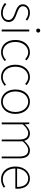

<svg xmlns="http://www.w3.org/2000/svg" viewBox="1423 -2200 790 3676"><g transform="rotate(90 1818.0 -362.0)"><path d="M229 13C340 13 401 -55 401 -133C401 -236 310 -262 226 -294C163 -318 99 -342 99 -405C99 -457 138 -507 225 -507C280 -507 318 -485 353 -459L374 -486C336 -518 280 -540 228 -540C119 -540 62 -476 62 -403C62 -312 152 -282 232 -253C294 -231 364 -200 364 -131C364 -71 319 -20 231 -20C153 -20 104 -50 60 -88L37 -59C84 -20 150 13 229 13Z M546 0H582V-527H546ZM565 -660C585 -660 604 -675 604 -698C604 -723 585 -737 565 -737C544 -737 527 -723 527 -698C527 -675 544 -660 565 -660Z M981 13C1049 13 1105 -18 1149 -57L1128 -83C1091 -48 1040 -20 982 -20C862 -20 783 -118 783 -262C783 -407 871 -507 982 -507C1036 -507 1078 -481 1113 -448L1136 -474C1101 -507 1054 -540 982 -540C855 -540 745 -439 745 -262C745 -88 847 13 981 13Z M1455 13C1523 13 1579 -18 1623 -57L1602 -83C1565 -48 1514 -20 1456 -20C1336 -20 1257 -118 1257 -262C1257 -407 1345 -507 1456 -507C1510 -507 1552 -481 1587 -448L1610 -474C1575 -507 1528 -540 1456 -540C1329 -540 1219 -439 1219 -262C1219 -88 1321 13 1455 13Z M1927 13C2053 13 2161 -88 2161 -262C2161 -439 2053 -540 1927 -540C1801 -540 1693 -439 1693 -262C1693 -88 1801 13 1927 13ZM1927 -20C1815 -20 1731 -118 1731 -262C1731 -407 1815 -507 1927 -507C2039 -507 2124 -407 2124 -262C2124 -118 2039 -20 1927 -20Z M2325 0H2361V-403C2421 -472 2476 -507 2527 -507C2612 -507 2651 -450 2651 -334V0H2686V-403C2748 -472 2800 -507 2852 -507C2937 -507 2977 -450 2977 -334V0H3012V-339C3012 -475 2959 -540 2856 -540C2796 -540 2737 -498 2675 -430C2658 -496 2616 -540 2530 -540C2472 -540 2411 -498 2363 -443H2361L2355 -527H2325Z M3409 13C3487 13 3532 -13 3572 -37L3556 -68C3516 -39 3471 -20 3411 -20C3287 -20 3206 -122 3206 -261H3592C3594 -274 3594 -286 3594 -297C3594 -453 3517 -540 3395 -540C3278 -540 3168 -434 3168 -262C3168 -90 3276 13 3409 13ZM3206 -294C3217 -427 3301 -507 3395 -507C3494 -507 3559 -437 3559 -294Z"/></g></svg>

Font: Source Han Sans CN ExtraLight
Style: Regular
Weight: 250
Designer: Ryoko NISHIZUKA (kana & ideographs); Paul D. Hunt (Latin, Greek & Cyrillic); Wenlong ZHANG (bopomofo); Sandoll Communica
Foundry: Adobe Systems Incorporated
Version: Version 1.004;PS 1.004;hotconv 16.6.51;makeotf.lib2.5.65220